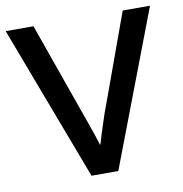

<svg xmlns="http://www.w3.org/2000/svg" viewBox="-73 -699 734 769"><g transform="rotate(-10 293.5 -315.0)"><path d="M113 -630 235 -285Q241 -268 248.5 -247Q256 -226 264 -203.5Q272 -181 279.5 -158.5Q287 -136 293 -117H295Q300 -136 307 -157.5Q314 -179 321 -201Q328 -223 335 -243Q342 -263 348 -278L476 -630H587L347 0H238L0 -630Z"/></g></svg>

Font: Mukta Medium
Style: Regular
Weight: 500
Designer: Girish Dalvi and Yashodeep Gholap
Foundry: Ek Type
Version: Version 2.538;PS 1.002;hotconv 16.6.51;makeotf.lib2.5.65220;